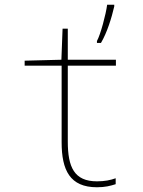

<svg xmlns="http://www.w3.org/2000/svg" viewBox="-20 -780 603 810"><path d="M389 -607V-599H406C432 -643 451 -705 462 -753V-760H432C427 -720 404 -634 389 -607ZM389 10C424 10 446 4 468 -3V-28C446 -20 422 -15 389 -15C293 -15 266 -75 266 -183V-503H469V-528H266V-659H244L239 -528L84 -524V-503H240V-180C240 -62 275 10 389 10Z"/></svg>

Font: Noto Sans Mono SemiCondensed Thin
Style: Regular
Weight: 100
Width: 4
Designer: Monotype Design Team
Foundry: Monotype Imaging Inc.
Version: Version 2.014